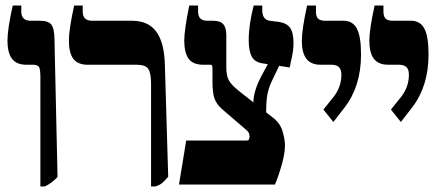

<svg xmlns="http://www.w3.org/2000/svg" viewBox="-20 -667 1584 694"><path d="M126 -387Q126 -415 121.5 -424Q117 -433 98 -433H75Q40 -433 23.5 -454.5Q7 -476 7 -520Q7 -562 26 -647H57V-625Q57 -592 91 -592H125Q155 -592 166 -577.5Q177 -563 177 -520L188 -27Q167 -5 142 7H126Z M526 -364Q526 -404 515.5 -418.5Q505 -433 474 -433H297Q261 -433 245 -454.5Q229 -476 229 -521Q229 -560 248 -647H279V-625Q279 -592 313 -592H457Q516 -592 545 -552.5Q574 -513 576 -432L588 -28Q574 -12 565.5 -5Q557 2 542 7H526Z M965 -379Q951 -351 946.5 -325.5Q942 -300 942 -261L965 -243Q992 -223 1001 -193.5Q1010 -164 1010 -141Q1010 -113 999 -73.5Q988 -34 974 0H627L653 -159H871Q878 -159 879 -162Q882 -167 882 -174Q882 -186 874 -194L780 -275Q762 -292 755 -311.5Q748 -331 748 -375V-418Q748 -427 746.5 -430Q745 -433 741 -433H714Q678 -433 662 -454.5Q646 -476 646 -521Q646 -558 664 -647H696V-625Q696 -592 729 -592H750Q776 -592 787 -579.5Q798 -567 798 -540V-424Q798 -395 806.5 -378Q815 -361 845 -337L896 -297Q896 -340 929 -400L948 -435L929 -438Q901 -442 890 -462.5Q879 -483 879 -522Q879 -578 897 -647H928V-630Q928 -596 955 -592L987 -588Q1016 -584 1028.5 -566.5Q1041 -549 1041 -511Q1041 -481 1031 -443Q1029 -429 1027 -423L989 -429Z M1149 -271 1186 -317Q1214 -353 1214 -397Q1214 -416 1205 -424.5Q1196 -433 1178 -433H1139Q1104 -433 1087.5 -454.5Q1071 -476 1071 -520Q1071 -560 1090 -647H1122V-625Q1122 -607 1130 -599.5Q1138 -592 1155 -592H1222Q1255 -592 1270 -563.5Q1285 -535 1285 -470Q1285 -356 1226 -279L1185 -226Z M1393 -271 1430 -317Q1458 -353 1458 -397Q1458 -416 1449 -424.5Q1440 -433 1422 -433H1383Q1348 -433 1331.5 -454.5Q1315 -476 1315 -520Q1315 -560 1334 -647H1366V-625Q1366 -607 1374 -599.5Q1382 -592 1399 -592H1466Q1499 -592 1514 -563.5Q1529 -535 1529 -470Q1529 -356 1470 -279L1429 -226Z"/></svg>

Font: Noto Serif Hebrew CondExtraBold
Style: Regular
Weight: 800
Width: 3
Designer: Monotype Design Team
Foundry: Monotype Imaging Inc.
Version: Version 1.000